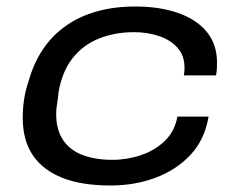

<svg xmlns="http://www.w3.org/2000/svg" viewBox="-20 -559 731 591"><path d="M320 12Q231 12 171 -12Q111 -36 80.5 -82Q50 -128 50 -196Q50 -227 54.5 -255Q59 -283 68 -309Q84 -366 113 -408.5Q142 -451 183.5 -480Q225 -509 278.5 -524Q332 -539 397 -539Q470 -539 527 -519.5Q584 -500 616 -461.5Q648 -423 648 -366Q648 -356 647.5 -347Q647 -338 645 -327H546Q547 -333 547.5 -339Q548 -345 548 -350Q548 -388 526.5 -412Q505 -436 469.5 -448Q434 -460 393 -460Q334 -460 285 -440.5Q236 -421 203.5 -380Q171 -339 160 -274Q159 -259 157 -248Q155 -237 154 -227.5Q153 -218 153 -207Q153 -159 174.5 -127.5Q196 -96 235 -81.5Q274 -67 326 -67Q371 -67 414 -81.5Q457 -96 487.5 -125.5Q518 -155 526 -200H622Q610 -129 566.5 -82.5Q523 -36 459 -12Q395 12 320 12Z"/></svg>

Font: Archivo Expanded
Style: Italic
Weight: 400
Width: 7
Italic angle: -10°
Designer: Hector Gatti
Foundry: Omnibus-Type
Version: Version 2.001